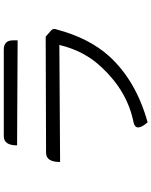

<svg xmlns="http://www.w3.org/2000/svg" viewBox="90 -872 819 1040"><g transform="rotate(-90 500.0 -351.5)"><path d="M233 -669Q233 -741 283 -741H752Q802 -741 802 -691V-666L233 -669ZM855 -485Q869 -473 861 -455Q814 -278 715 -169Q582 -24 358 38Q303 -25 357 -38Q525 -71 655 -210Q745 -304 777 -440L143 -436Q143 -512 193 -512L822 -514Z"/></g></svg>

Font: Swei Half Moon CJK TC
Style: DemiLight
Weight: 350
Version: Version 2.125